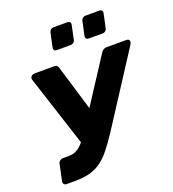

<svg xmlns="http://www.w3.org/2000/svg" viewBox="-162 -1047 1053 1169"><g transform="rotate(-20 365.0 -462.0)"><path d="M67.7 0Q57.1 0 51.2 -7.2Q45.2 -14.5 47.2 -25.1L69.6 -130.7Q71.6 -141.7 80.7 -149Q89.7 -156.2 100.4 -156.2H138.7Q165.2 -156.2 186.1 -166.4Q206.9 -176.6 227.1 -198.1Q247.2 -219.5 269.4 -253.9L545.9 -679.4Q552.8 -689.9 561.3 -694.9Q569.9 -700 580 -700H711.4Q720.6 -700 725.9 -693.7Q731.2 -687.4 729.2 -679.4Q728.2 -674.8 726 -669.8Q723.7 -664.8 720.5 -660.5L424.9 -204Q387.7 -147.4 356.3 -108.3Q324.9 -69.1 291.2 -45.2Q257.6 -21.3 217.1 -10.6Q176.5 0 121.1 0ZM246.4 -179.7 87.9 -668.6Q86.9 -671 86.7 -673.2Q86.5 -675.4 86.9 -677.5Q87.6 -687.4 95.9 -693.7Q104.1 -700 115.2 -700H243.7Q254.5 -700 259.8 -694.6Q265.1 -689.3 268.1 -679.4L365.7 -355.5ZM496.2 -787Q486.2 -787 481.4 -793.3Q476.6 -799.6 478.2 -809.6L497.9 -901.4Q499.9 -911.4 507.5 -917.9Q515.1 -924.4 525.1 -924.4H616.9Q626.9 -924.4 632.1 -917.9Q637.2 -911.4 635.2 -901.4L615.6 -809.6Q613.6 -799.6 605.8 -793.3Q598 -787 588 -787ZM289.5 -787Q279.5 -787 274.7 -793.3Q269.9 -799.6 271.5 -809.6L291.1 -901.4Q293.1 -911.4 300.7 -917.9Q308.4 -924.4 318.4 -924.4H410.1Q420.1 -924.4 425.3 -917.9Q430.5 -911.4 428.5 -901.4L408.9 -809.6Q406.9 -799.6 399.1 -793.3Q391.2 -787 381.2 -787Z"/></g></svg>

Font: Rubik Light
Style: Italic
Weight: 300
Italic angle: -12°
Designer: Hubert and Fischer
Foundry: Hubert and Fischer
Version: Version 2.300;gftools[0.9.30]